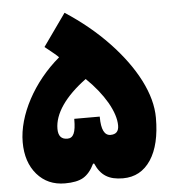

<svg xmlns="http://www.w3.org/2000/svg" viewBox="-53 -793 760 846"><g transform="rotate(-5 327.0 -369.5)"><path d="M335.9 -70.3C358.9 -17.1 394.5 5.4 457 5.4C509.8 5.4 550.8 -17.1 580.6 -62C609.9 -106.4 624.5 -168.5 624.5 -248C624.5 -300.3 609.4 -356 579.6 -414.6C549.8 -472.7 507.8 -530.3 453.6 -587.4C399.4 -644.5 336.4 -696.3 263.7 -743.7L162.6 -601.1C199.7 -571.3 214.4 -559.6 222.7 -550.3C106 -452.1 30.3 -310.5 30.3 -191.4C30.3 -132.3 45.9 -85 77.1 -48.8C108.4 -12.7 149.4 5.4 200.7 5.4C235.4 5.4 262.7 0 281.7 -11.2C300.8 -22.5 317.4 -42 331.1 -70.3ZM265.6 -272C265.6 -213.9 254.9 -189.9 228 -189.9C201.2 -189.9 188 -205.6 188 -236.8C188 -303.7 237.8 -376 331.1 -444.8C369.6 -407.7 399.9 -369.6 422.4 -331.1C444.3 -292.5 455.6 -258.3 455.6 -228.5C455.6 -202.6 443.4 -189.9 418.9 -189.9C392.1 -189.9 378.4 -217.3 378.4 -272V-274.4H265.6Z"/></g></svg>

Font: Estedad Black
Style: Regular
Weight: 900
Designer: Amin Abedi
Version: Version 7.3